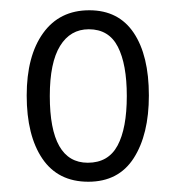

<svg xmlns="http://www.w3.org/2000/svg" viewBox="-20 -809 343 374"><path d="M270 -623Q270 -547 240.5 -501Q211 -455 152 -455Q93 -455 62.5 -500Q32 -545 32 -623Q32 -700 64 -744.5Q96 -789 154 -789Q211 -789 240.5 -745Q270 -701 270 -623ZM77 -622Q77 -492 151 -492Q191 -492 209 -525.5Q227 -559 227 -622Q227 -684 209.5 -718Q192 -752 153 -752Q117 -752 97 -719.5Q77 -687 77 -622Z"/></svg>

Font: Noto Sans Malayalam UI ExtraCondensed Light
Style: Regular
Weight: 300
Width: 2
Designer: Jelle Bosma - Monotype Design Team
Foundry: Monotype Imaging Inc.
Version: Version 2.104; ttfautohint (v1.8.4.7-5d5b)